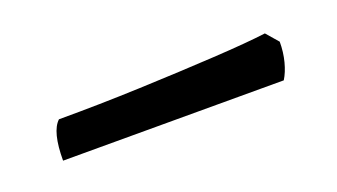

<svg xmlns="http://www.w3.org/2000/svg" viewBox="-25 -411 393 224"><g transform="rotate(-20 171.0 -299.5)"><path d="M30 -270Q30 -306 42 -317Q92 -317 143 -319Q194 -321 236.5 -323.5Q279 -326 302 -329L315 -314Q315 -301 312 -289.5Q309 -278 304 -270Z"/></g></svg>

Font: Texturina Light
Style: Regular
Weight: 300
Designer: Guillermo Torres Carreño
Foundry: Omnibus-Type
Version: Version 1.002; ttfautohint (v1.8.3)